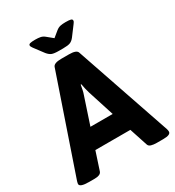

<svg xmlns="http://www.w3.org/2000/svg" viewBox="-206 -997 1024 1121"><g transform="rotate(-30 306.5 -436.5)"><path d="M61 2Q0 2 0 -20Q0 -24 1.5 -28.5Q3 -33 4 -38L224 -681Q232 -702 281 -702H333Q383 -702 390 -681L610 -38Q613 -28 613 -20Q613 2 563 2H519Q497 2 482 -2.5Q467 -7 463 -19L423 -141H187L147 -19Q143 -8 131 -3Q119 2 101 2ZM230 -273H380L323 -451Q318 -467 314.5 -483Q311 -499 308 -515H304Q301 -499 298 -483Q295 -467 289 -451ZM293 -749Q260 -749 245.5 -755Q231 -761 217 -778L169 -842Q165 -848 162.5 -852.5Q160 -857 160 -861Q160 -869 170 -872Q180 -875 205 -875Q225 -875 240 -872Q255 -869 268 -858L307 -826L346 -858Q360 -869 374.5 -872Q389 -875 409 -875Q435 -875 444.5 -872Q454 -869 454 -861Q454 -857 452 -852.5Q450 -848 445 -842L397 -778Q384 -761 369 -755Q354 -749 321 -749Z"/></g></svg>

Font: Asap
Style: Regular
Weight: 400
Designer: Pablo Cosgaya
Foundry: Omnibus-Type
Version: Version 3.001